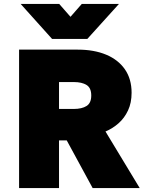

<svg xmlns="http://www.w3.org/2000/svg" viewBox="-20 -951 742 971"><path d="M76.5 0V-700H373.5Q455.5 -700 516.8 -674.5Q578 -649 611.8 -600.2Q645.5 -551.5 645.5 -482Q645.5 -431 627.5 -392.5Q609.5 -354 579.5 -327.5Q549.5 -301 513.5 -286L686.5 0H448.5L317.5 -241H278.5V0ZM278.5 -400H352.5Q394 -400 417.8 -415Q441.5 -430 441.5 -468Q441.5 -506.5 417.8 -521.2Q394 -536 353.5 -536H278.5ZM243.5 -754 84.5 -931H279.5L336.5 -866L393.5 -931H581.5L421.5 -754Z"/></svg>

Font: Geologica Cursive Black
Style: Regular
Weight: 900
Designer: Sindre Bremnes, Frode Helland
Foundry: Monokrom Skriftforlag AS
Version: Version 1.010;gftools[0.9.28]